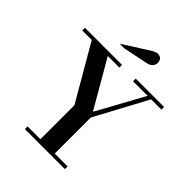

<svg xmlns="http://www.w3.org/2000/svg" viewBox="-306 -1121 1269 1269"><g transform="rotate(45 328.0 -487.0)"><path d="M151 0V-25H271V-343L47 -729H-42V-754H305V-729H197L386 -402H390L569 -729H433V-754H698V-729H602L405 -362V-25H525V0ZM195 -842 346 -938Q381 -961 395 -967.5Q409 -974 419 -974Q440 -974 451.5 -962.5Q463 -951 463 -931Q463 -912 450.5 -897.5Q438 -883 413 -878L238 -842Z"/></g></svg>

Font: Libre Bodoni
Style: Regular
Weight: 400
Designer: Pablo Impallari, Rodrigo Fuenzalida
Foundry: Impallari Type
Version: Version 2.005;gftools[0.9.23]